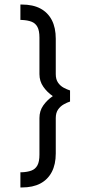

<svg xmlns="http://www.w3.org/2000/svg" viewBox="-20 -717 408 847"><path d="M70 110V43H76Q101 42 118.5 35.5Q136 29 145 12.5Q154 -4 154 -35V-196Q154 -228 171 -252Q188 -276 213 -293Q188 -310 171 -334.5Q154 -359 154 -390V-551Q154 -582 145 -598.5Q136 -615 118.5 -621.5Q101 -628 76 -629H70V-697H76Q125 -697 158 -679.5Q191 -662 208.5 -628.5Q226 -595 226 -546V-390Q226 -367 236 -352.5Q246 -338 261 -330Q276 -322 289 -318V-269Q276 -265 261 -256.5Q246 -248 236 -233.5Q226 -219 226 -196V-40Q226 8 208.5 41.5Q191 75 158 92.5Q125 110 76 110Z"/></svg>

Font: Maven Pro
Style: Regular
Weight: 400
Designer: Joe Prince
Foundry: Joe Prince
Version: Version 2.103